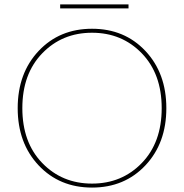

<svg xmlns="http://www.w3.org/2000/svg" viewBox="-20 -840 832 868"><path d="M637.5 -609.5Q732 -509 732 -351Q732 -193 637.5 -92.5Q543 8 396 8Q249 8 154.5 -92.5Q60 -193 60 -351Q60 -509 154.5 -609.5Q249 -710 396 -710Q543 -710 637.5 -609.5ZM171 -599Q81 -506 81 -351Q81 -196 171 -103Q261 -10 396 -10Q531 -10 621 -103Q711 -196 711 -351Q711 -506 621 -599Q531 -692 396 -692Q261 -692 171 -599ZM252 -802V-820H561V-802Z"/></svg>

Font: SVN-Poppins Thin
Style: Regular
Weight: 100
Designer: Ninad Kale (Devanagari), Jonny Pinhorn (Latin)
Foundry: Indian Type Foundry
Version: Version 3.002 2017